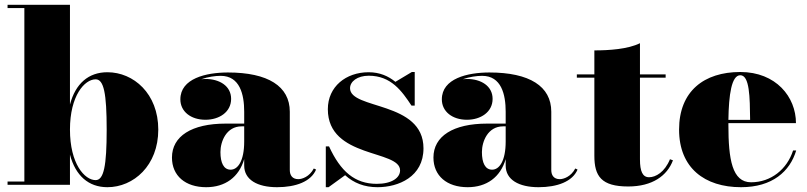

<svg xmlns="http://www.w3.org/2000/svg" viewBox="-20 -770 3364 800"><path d="M81.5 -736.5V-13.5H11.5V0H271.5V-125.5C294.5 -38.5 348.5 10 427.5 10C536.5 10 639.5 -80 639.5 -230C639.5 -380 536.5 -469 427.5 -469C348.5 -469 294.5 -421.5 271.5 -334.5V-750H11.5V-736.5ZM271.5 -230C271.5 -371.5 332.5 -439.5 378.5 -439.5C412.5 -439.5 424.5 -381.5 424.5 -230C424.5 -78.5 412.5 -19.5 378.5 -19.5C332.5 -19.5 271.5 -87.5 271.5 -230Z M920.5 -255C778.5 -255 696.5 -202.5 696.5 -113.5C696.5 -37.5 752.5 10 839 10C918 10 975.5 -31.5 997.5 -107V-80C997.5 -21 1052.5 10 1134.5 10C1212.5 10 1276 -13.5 1297 -63.5L1287.5 -68C1269.5 -33.5 1238.5 -23.5 1223 -23.5C1198 -23.5 1187.5 -40 1187.5 -61.5V-304.5C1187.5 -410.5 1097 -468 929.5 -468C838.5 -468 731.5 -443 731.5 -356C731.5 -305 775.5 -271 836 -271C893.5 -271 943 -303 943 -358C943 -412 894.5 -441 836 -441C830.5 -441 824.5 -440.5 819 -440C847 -450 877 -454 899.5 -454C979.5 -454 997.5 -376.5 997.5 -304.5V-255ZM941 -63C912 -63 898.5 -91.5 898.5 -136.5C898.5 -181 923.5 -243.5 986.5 -243.5H997.5V-180.5C997.5 -99 971 -63 941 -63Z M1349 10 1418 -40C1454 -7.5 1498 10 1553 10C1640 10 1744.5 -33 1744.5 -152C1744.5 -350 1438.5 -312.5 1438.5 -402.5C1438.5 -430 1468.5 -454.5 1516.5 -454.5C1609.5 -454.5 1654.5 -390.5 1694.5 -330H1708V-470H1696L1627.5 -429C1598 -453 1562 -469 1516 -469C1421.5 -469 1346 -409 1346 -315C1346 -109 1647 -147 1647 -60C1647 -29.5 1613 -4 1550 -4C1458.5 -4 1399 -55.5 1351 -160H1337.5V10Z M2010 -255C1868 -255 1786 -202.5 1786 -113.5C1786 -37.5 1842 10 1928.5 10C2007.5 10 2065 -31.5 2087 -107V-80C2087 -21 2142 10 2224 10C2302 10 2365.5 -13.5 2386.5 -63.5L2377 -68C2359 -33.5 2328 -23.5 2312.5 -23.5C2287.5 -23.5 2277 -40 2277 -61.5V-304.5C2277 -410.5 2186.5 -468 2019 -468C1928 -468 1821 -443 1821 -356C1821 -305 1865 -271 1925.5 -271C1983 -271 2032.5 -303 2032.5 -358C2032.5 -412 1984 -441 1925.5 -441C1920 -441 1914 -440.5 1908.5 -440C1936.5 -450 1966.5 -454 1989 -454C2069 -454 2087 -376.5 2087 -304.5V-255ZM2030.5 -63C2001.5 -63 1988 -91.5 1988 -136.5C1988 -181 2013 -243.5 2076 -243.5H2087V-180.5C2087 -99 2060.5 -63 2030.5 -63Z M2784 -102 2771.5 -106.5C2749.5 -52.5 2712 -31.5 2684.5 -31.5C2657.5 -31.5 2646.5 -56 2646.5 -106V-446.5H2753.5V-460H2646.5V-590C2596.5 -565 2516.5 -560 2456.5 -560V-460H2383.5V-446.5H2456.5V-121C2456.5 -36 2485.5 7 2597.5 7C2698.5 7 2760 -38 2784 -102Z M3297.5 -143H3284.5C3259.5 -65 3192.5 -10.5 3109.5 -10.5C3030.5 -10.5 3015 -106 3015 -250C3015 -252.5 3015 -255 3015 -257H3296.5C3296.5 -366 3213.5 -470 3064.5 -470C2913.5 -470 2809.5 -390 2809.5 -230C2809.5 -70 2916.5 10 3067.5 10C3198.5 10 3271.5 -56 3297.5 -143ZM3064.5 -456.5C3103.5 -456.5 3104.5 -365.5 3105.5 -270.5H3015C3016.5 -375 3028 -456.5 3064.5 -456.5Z"/></svg>

Font: Bodoni* 16pt Fatface
Style: Regular
Weight: 900
Version: Version 2.3